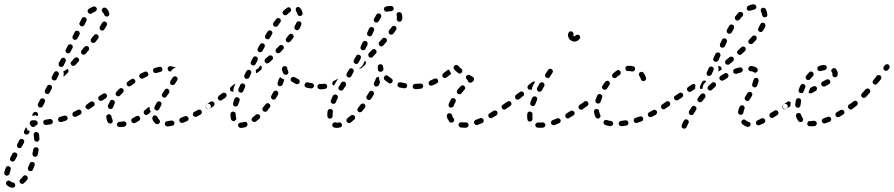

<svg xmlns="http://www.w3.org/2000/svg" viewBox="-138 -579 4213 905"><path d="M-80 306Q-75 307 -71 304Q-67 301 -66 296Q-66 293 -67 291Q-67 288 -69 286Q-70 284 -72 283Q-75 282 -77 281Q-84 281 -88 276Q-92 272 -97 272Q-102 272 -106 276Q-110 279 -110 285Q-110 290 -106 293Q-101 299 -94 302Q-88 305 -80 306ZM-7 258Q-8 253 -12 250Q-16 247 -21 247Q-26 248 -29 252Q-35 260 -42 266Q-44 268 -45 270Q-46 273 -46 275Q-46 278 -45 280Q-44 282 -42 284Q-39 288 -34 288Q-28 288 -25 284Q-17 277 -9 267Q-6 263 -7 258ZM-118 239Q-117 241 -116 243Q-114 246 -112 247Q-110 248 -108 249Q-103 250 -99 247Q-94 244 -93 239Q-91 231 -88 221Q-86 216 -88 211Q-91 207 -95 205Q-100 203 -105 205Q-110 208 -111 212Q-115 224 -118 234Q-118 236 -118 239ZM25 191Q22 186 18 185Q15 184 13 184Q10 184 8 185Q6 186 4 188Q2 190 2 192Q-2 202 -6 211Q-8 215 -6 220Q-4 225 1 227Q3 228 5 228Q8 228 10 227Q12 226 14 225Q16 223 17 221Q21 211 25 201Q27 196 25 191ZM-86 158Q-88 162 -90 165Q-92 169 -91 174Q-89 179 -84 181Q-80 184 -75 182Q-70 181 -68 176Q-66 174 -64 170Q-61 164 -60 162L-58 158Q-57 155 -56 153Q-56 150 -57 148Q-58 146 -59 144Q-61 142 -63 141Q-68 138 -73 140Q-78 142 -80 146L-82 150Q-83 152 -86 158ZM44 124Q43 122 42 120Q40 118 38 116Q36 115 33 115Q28 114 24 117Q20 120 19 125Q17 135 15 145Q14 150 17 154Q20 159 25 160Q27 160 30 160Q32 159 34 158Q36 157 38 155Q39 153 40 150Q42 139 44 129Q44 127 44 124ZM-58 106Q-58 108 -58 111Q-57 113 -55 115Q-54 117 -51 118Q-47 120 -42 119Q-37 117 -35 112L-25 94Q-24 92 -24 89Q-24 87 -24 84Q-25 82 -27 80Q-28 78 -31 77Q-35 75 -40 76Q-45 78 -47 82L-57 101Q-58 103 -58 106ZM41 46Q36 43 31 43Q26 44 23 48Q20 52 21 58Q22 67 23 77Q23 82 27 86Q30 89 36 89Q41 89 44 85Q48 81 48 76Q47 65 46 54Q45 49 41 46ZM-9 55Q-14 56 -19 54Q-21 53 -23 51Q-24 49 -25 47Q-26 44 -25 42Q-25 39 -24 37L-15 20Q-15 20 -15 21Q-14 22 -13 24Q-11 28 -9 30V36H-2Q0 38 2 39Q1 42 0 46L-2 49Q-4 53 -9 55ZM27 16Q26 18 24 18Q19 21 14 19Q9 18 7 13Q5 10 4 8Q1 4 2 -1Q3 -6 7 -9Q8 -10 10 -11Q12 -12 14 -12Q21 -12 27 -12Q30 -12 32 -11Q34 -10 36 -8Q38 -6 39 -4Q40 -2 40 1Q40 5 37 9Q34 13 29 13Q28 15 27 16ZM109 2Q112 -2 111 -7Q111 -10 109 -12Q108 -14 106 -15Q104 -17 102 -18Q99 -18 97 -18Q87 -16 77 -15Q71 -14 68 -10Q65 -6 66 -1Q66 1 67 4Q68 6 70 7Q72 9 75 10Q77 10 79 10Q90 9 101 7Q106 6 109 2ZM176 -13Q178 -14 179 -16Q181 -19 181 -21Q181 -24 180 -26Q179 -31 174 -33Q169 -35 164 -34Q155 -31 145 -28Q140 -27 137 -22Q135 -18 136 -13Q137 -10 138 -8Q140 -6 142 -5Q144 -4 147 -4Q149 -3 152 -4Q162 -7 172 -10Q174 -11 176 -13ZM244 -42Q245 -44 246 -46Q247 -48 247 -51Q246 -53 245 -56Q243 -60 238 -62Q233 -63 228 -61Q220 -56 210 -52Q208 -51 206 -49Q205 -47 204 -45Q203 -43 203 -40Q203 -38 204 -35Q206 -31 211 -29Q216 -27 221 -29Q231 -34 240 -39Q242 -40 244 -42ZM12 -34 18 -45Q20 -50 25 -51Q30 -53 35 -50Q40 -48 41 -43Q43 -38 40 -34L39 -32Q36 -33 33 -34L30 -37L25 -34Q20 -34 14 -34Q13 -34 12 -34ZM291 -75Q292 -80 289 -84Q288 -86 286 -88Q284 -89 281 -89Q279 -90 276 -89Q274 -89 272 -87L271 -86Q266 -83 265 -78Q264 -73 267 -69Q269 -67 271 -66Q273 -64 276 -64Q278 -63 280 -64Q283 -64 285 -66L286 -67Q290 -70 291 -75ZM41 -81Q42 -76 47 -73Q49 -72 51 -72Q54 -72 56 -73Q59 -73 61 -75Q62 -77 64 -79L73 -97Q75 -102 74 -107Q72 -112 68 -114Q65 -115 63 -116Q60 -116 58 -115Q56 -114 54 -113Q52 -111 51 -109L41 -90Q39 -86 41 -81ZM73 -149Q72 -147 73 -145Q74 -142 76 -140Q77 -138 79 -137Q84 -135 89 -136Q94 -138 96 -143L106 -161Q107 -163 107 -166Q107 -168 107 -171Q106 -173 104 -175Q103 -177 100 -178Q96 -180 91 -179Q86 -177 84 -173L74 -154Q73 -152 73 -149ZM106 -208Q108 -203 112 -201Q117 -199 122 -200Q127 -202 129 -206L138 -225Q141 -230 139 -235Q138 -239 133 -242Q128 -244 124 -243Q119 -241 116 -236L107 -218Q104 -213 106 -208ZM163 -219Q165 -220 166 -221Q174 -228 181 -236Q185 -239 185 -244Q185 -250 181 -253Q181 -254 180 -254Q179 -255 179 -255Q177 -252 174 -250Q168 -245 161 -243Q161 -242 160 -242Q161 -242 161 -241Q163 -235 162 -227Q162 -222 160 -218Q162 -218 163 -219ZM139 -272Q140 -267 145 -265Q147 -264 150 -263Q152 -263 154 -264Q157 -265 159 -266Q161 -268 162 -270L171 -289Q174 -293 172 -298Q170 -303 166 -306Q164 -307 161 -307Q159 -307 156 -306Q154 -306 152 -304Q150 -302 149 -300L139 -282Q137 -277 139 -272ZM235 -296Q235 -302 231 -305Q227 -309 222 -309Q217 -308 213 -305L199 -289Q195 -286 195 -280Q196 -275 199 -272Q203 -268 208 -268Q213 -269 217 -272L231 -288Q235 -291 235 -296ZM282 -351Q282 -356 278 -359Q274 -362 269 -362Q264 -362 260 -358L247 -342Q243 -338 244 -333Q244 -328 248 -324Q252 -321 257 -321Q262 -322 266 -326L279 -341Q283 -345 282 -351ZM171 -341Q171 -338 171 -336Q172 -334 174 -332Q175 -330 178 -329Q182 -326 187 -328Q192 -329 194 -334L204 -353Q205 -355 205 -357Q205 -360 205 -362Q204 -364 202 -366Q201 -368 198 -369Q194 -372 189 -370Q184 -369 182 -364L172 -345Q171 -343 171 -341ZM327 -407Q326 -412 322 -415Q318 -419 313 -418Q308 -417 305 -413Q299 -405 292 -397Q289 -393 290 -387Q290 -382 294 -379Q298 -376 304 -377Q309 -377 312 -381Q319 -390 325 -398Q328 -402 327 -407ZM204 -400Q206 -395 210 -392Q212 -391 215 -391Q217 -391 220 -392Q222 -392 224 -394Q226 -396 227 -398L237 -416Q239 -421 237 -426Q236 -431 231 -433Q229 -434 226 -434Q224 -435 222 -434Q219 -433 217 -432Q215 -430 214 -428L205 -409Q202 -405 204 -400ZM366 -469Q365 -474 360 -476Q356 -479 351 -477Q346 -476 343 -471Q339 -463 333 -454Q330 -449 332 -444Q333 -439 337 -437Q342 -434 347 -435Q352 -436 354 -441Q361 -451 365 -459Q368 -464 366 -469ZM236 -468Q236 -466 237 -463Q238 -461 239 -459Q241 -457 243 -456Q248 -454 253 -455Q257 -457 260 -462L269 -480Q272 -485 270 -490Q269 -495 264 -497Q259 -499 254 -498Q249 -496 247 -491L238 -473Q236 -471 236 -468ZM363 -540Q359 -544 353 -543Q348 -543 345 -539Q343 -537 342 -535Q342 -532 342 -530Q342 -528 343 -525Q344 -523 346 -521Q351 -517 353 -510Q355 -505 359 -503Q364 -500 369 -501Q374 -503 376 -507Q379 -512 377 -517Q375 -524 372 -530Q368 -536 363 -540ZM275 -528Q274 -523 278 -519Q279 -517 281 -516Q283 -514 286 -514Q288 -514 291 -514Q293 -515 295 -516Q302 -521 310 -524Q315 -526 317 -531Q320 -535 318 -540Q317 -543 315 -544Q314 -546 311 -547Q309 -548 307 -549Q304 -549 302 -548Q290 -544 280 -537Q276 -534 275 -528Z M456 12Q459 8 458 3Q458 1 456 -1Q455 -4 453 -5Q451 -6 448 -7Q446 -7 444 -7Q434 -5 426 -5Q420 -5 417 -1Q413 2 413 8Q413 10 414 12Q415 15 417 16Q419 18 421 19Q424 20 426 20Q437 20 448 18Q453 17 456 12ZM678 12Q680 11 682 9Q683 7 684 4Q684 2 684 -1Q683 -6 678 -9Q674 -12 669 -11Q659 -9 651 -8Q648 -8 646 -7Q644 -6 642 -4Q640 -2 640 0Q639 3 639 5Q639 10 643 14Q647 17 652 17Q662 16 674 14Q676 13 678 12ZM596 4Q600 7 605 6Q610 6 613 1Q615 0 616 -3Q616 -5 616 -8Q616 -10 614 -12Q613 -15 611 -16Q606 -20 605 -26Q604 -28 602 -30Q601 -32 599 -33Q597 -35 594 -35Q592 -35 589 -35Q584 -33 582 -29Q579 -24 580 -19Q582 -12 586 -6Q590 -1 596 4ZM374 1Q376 2 378 3Q380 4 383 3Q385 3 388 2Q392 -1 393 -6Q394 -11 392 -16Q388 -21 388 -29Q387 -34 383 -38Q380 -41 374 -41Q372 -40 370 -39Q367 -38 366 -36Q364 -34 363 -32Q363 -30 363 -27Q364 -13 370 -3Q372 0 374 1ZM523 -17Q524 -22 521 -27Q519 -31 514 -33Q509 -34 504 -31Q496 -26 487 -22Q483 -20 481 -15Q480 -10 482 -5Q483 -3 485 -2Q487 0 489 1Q491 2 494 2Q496 1 499 0Q508 -4 517 -10Q521 -12 523 -17ZM750 -14Q752 -19 750 -24Q749 -26 747 -28Q745 -30 743 -31Q741 -32 738 -32Q736 -32 733 -31Q724 -27 715 -24Q713 -23 711 -21Q709 -20 708 -17Q707 -15 707 -13Q707 -10 708 -8Q709 -3 714 -1Q719 2 724 0Q733 -4 743 -8Q748 -10 750 -14ZM813 -47Q815 -52 812 -56Q810 -61 805 -62Q800 -63 795 -61Q786 -56 778 -52Q776 -50 774 -49Q772 -47 772 -44Q771 -42 771 -39Q771 -37 772 -35Q775 -30 780 -29Q785 -27 789 -29Q798 -34 807 -39Q812 -42 813 -47ZM550 -37Q545 -37 542 -41Q540 -43 540 -46Q539 -48 539 -51Q539 -53 541 -55Q542 -58 544 -59Q551 -65 559 -72Q560 -73 563 -74Q565 -75 567 -75Q567 -74 567 -73Q567 -65 569 -59Q571 -55 573 -52Q572 -51 571 -51Q568 -48 565 -44Q562 -42 559 -40Q555 -36 550 -37ZM590 -66Q592 -62 597 -59Q599 -58 602 -58Q604 -58 606 -59Q609 -60 611 -62Q612 -63 613 -66Q617 -74 622 -83Q623 -85 623 -87Q624 -90 623 -92Q622 -95 621 -97Q619 -99 617 -100Q612 -102 608 -101Q603 -99 600 -95Q595 -85 591 -76Q588 -71 590 -66ZM856 -75Q857 -80 854 -84Q853 -86 851 -88Q849 -89 846 -89Q844 -90 841 -89Q839 -89 837 -87H836Q832 -84 831 -79Q830 -74 833 -69Q835 -67 837 -66Q839 -65 841 -64Q844 -64 846 -65Q849 -65 851 -66V-67Q855 -70 856 -75ZM292 -71 303 -78Q307 -81 308 -86Q309 -91 306 -95Q303 -100 298 -101Q293 -102 288 -99L277 -91L272 -87Q270 -86 268 -84Q267 -82 267 -79Q266 -77 267 -74Q267 -72 269 -70Q270 -68 272 -66Q274 -65 277 -65Q279 -64 282 -65Q284 -65 286 -67ZM372 -72Q374 -67 379 -66Q383 -64 388 -66Q393 -68 395 -73Q398 -82 402 -90Q404 -95 403 -100Q401 -105 396 -107Q392 -109 387 -108Q382 -106 380 -101Q375 -92 371 -82Q369 -77 372 -72ZM366 -124Q368 -129 365 -133Q362 -138 357 -139Q352 -140 348 -137L331 -127Q326 -124 325 -119Q324 -114 327 -109Q328 -107 330 -106Q332 -104 335 -104Q337 -103 339 -104Q342 -104 344 -105L361 -116Q365 -119 366 -124ZM625 -134Q624 -131 625 -129Q625 -127 627 -125Q628 -122 630 -121Q634 -118 640 -119Q645 -120 647 -125L659 -141Q660 -144 660 -146Q661 -148 660 -151Q660 -153 658 -155Q657 -157 655 -159Q651 -162 646 -161Q640 -159 638 -155L627 -138Q625 -136 625 -134ZM407 -136Q407 -131 411 -128Q415 -124 420 -125Q425 -125 428 -129Q435 -136 442 -143Q445 -146 445 -152Q445 -157 442 -160Q438 -164 433 -164Q428 -164 424 -160Q416 -153 410 -145Q406 -141 407 -136ZM459 -186Q458 -181 461 -177Q464 -172 469 -172Q474 -171 478 -174Q486 -180 494 -185Q499 -188 500 -193Q501 -198 498 -202Q495 -207 490 -208Q485 -209 481 -206Q472 -200 464 -194Q459 -191 459 -186ZM664 -192Q663 -190 664 -187Q664 -185 665 -183Q667 -181 669 -180Q673 -177 678 -178Q683 -179 686 -183Q692 -192 697 -200Q700 -205 699 -210Q698 -215 693 -218Q689 -220 684 -219Q679 -218 676 -214Q671 -206 665 -197Q664 -195 664 -192ZM521 -229Q520 -227 519 -224Q518 -222 518 -220Q519 -217 520 -215Q522 -210 527 -209Q532 -207 536 -209Q545 -214 554 -218Q556 -219 558 -221Q560 -222 561 -225Q561 -227 561 -230Q561 -232 560 -234Q558 -239 553 -241Q548 -243 544 -241Q534 -236 525 -232Q523 -231 521 -229ZM588 -257Q586 -255 585 -253Q583 -251 583 -248Q583 -246 584 -243Q585 -238 590 -236Q594 -234 599 -235Q609 -238 618 -240Q620 -241 622 -242Q624 -243 626 -245Q627 -248 627 -250Q628 -252 627 -255Q626 -260 622 -263Q617 -265 612 -264Q603 -262 592 -259Q590 -258 588 -257ZM658 -244Q656 -245 655 -247Q653 -249 653 -252Q652 -254 652 -257Q653 -262 657 -265Q662 -268 667 -267Q678 -265 688 -262Q689 -261 690 -261Q691 -261 691 -260Q690 -260 689 -260Q682 -258 676 -253Q671 -249 668 -243Q667 -242 667 -242Q665 -242 663 -242Q660 -243 658 -244Z M1024 17Q1026 16 1027 13Q1029 11 1029 9Q1029 6 1028 4Q1027 -1 1022 -4Q1017 -6 1012 -4Q1003 -1 996 -1Q991 -1 988 3Q984 6 984 11Q984 14 985 16Q986 19 988 20Q990 22 992 23Q994 24 997 24Q1007 24 1020 20Q1023 19 1024 17ZM1087 -23Q1088 -25 1088 -28Q1089 -30 1088 -33Q1087 -35 1085 -37Q1082 -41 1077 -41Q1072 -42 1068 -38Q1060 -32 1053 -26Q1049 -23 1048 -18Q1047 -13 1050 -9Q1052 -7 1054 -6Q1056 -4 1058 -4Q1061 -4 1063 -4Q1066 -5 1068 -6Q1076 -12 1084 -19Q1086 -21 1087 -23ZM961 -8Q959 -9 957 -10Q955 -11 953 -13Q952 -15 951 -18Q948 -28 948 -40Q948 -40 948 -41Q949 -46 952 -50Q956 -53 961 -53Q966 -53 970 -49Q974 -45 973 -40Q973 -40 973 -40Q973 -31 975 -24Q976 -22 976 -20Q976 -18 975 -16Q973 -15 972 -13Q970 -11 968 -9Q968 -9 967 -9Q967 -9 966 -8Q964 -8 961 -8ZM1136 -82Q1136 -87 1131 -90Q1129 -92 1127 -92Q1125 -93 1122 -93Q1120 -92 1118 -91Q1115 -90 1114 -88Q1108 -80 1102 -73Q1100 -71 1099 -68Q1099 -66 1099 -63Q1099 -61 1100 -59Q1101 -57 1103 -55Q1107 -52 1112 -52Q1117 -52 1121 -56Q1127 -64 1134 -73Q1137 -77 1136 -82ZM842 -65Q837 -66 834 -70Q831 -74 832 -79Q833 -84 837 -87L853 -99Q858 -102 863 -101Q868 -100 871 -96Q874 -91 873 -86Q872 -81 868 -78L851 -67Q847 -64 842 -65ZM961 -84Q964 -79 969 -77Q974 -76 978 -78Q983 -80 984 -85Q987 -94 991 -104Q993 -109 991 -114Q988 -118 983 -120Q979 -122 974 -120Q969 -117 967 -113Q964 -102 961 -93Q959 -88 961 -84ZM930 -128Q931 -133 928 -137Q925 -141 920 -142Q915 -143 910 -140L894 -128Q892 -126 891 -124Q889 -122 889 -120Q889 -117 889 -115Q890 -112 891 -110Q894 -106 899 -105Q905 -104 909 -108L925 -119Q929 -122 930 -128ZM1173 -143Q1172 -148 1167 -151Q1163 -153 1158 -151Q1153 -150 1150 -145Q1146 -137 1141 -128Q1138 -124 1140 -119Q1141 -114 1145 -111Q1148 -110 1150 -109Q1152 -109 1155 -110Q1157 -110 1159 -112Q1161 -113 1162 -115Q1168 -124 1173 -134Q1175 -138 1173 -143ZM986 -150Q988 -145 993 -143Q997 -141 1002 -143Q1007 -145 1009 -150L1017 -169Q1019 -173 1017 -178Q1015 -183 1010 -185Q1005 -187 1000 -185Q996 -183 994 -178L986 -160Q984 -155 986 -150ZM946 -161Q946 -166 950 -169L966 -182Q968 -182 969 -183Q970 -184 972 -184L965 -169Q963 -162 962 -156Q962 -152 963 -148Q959 -146 955 -147Q951 -148 948 -152Q945 -156 946 -161ZM1385 -159Q1387 -160 1389 -162Q1391 -164 1392 -166Q1392 -168 1392 -171Q1393 -176 1389 -180Q1385 -183 1380 -183V-184Q1377 -184 1375 -183Q1372 -182 1371 -180Q1369 -178 1368 -176Q1367 -174 1367 -171Q1367 -166 1371 -162Q1374 -159 1379 -159H1380Q1382 -158 1385 -159ZM1337 -165Q1341 -168 1342 -173Q1342 -175 1342 -178Q1341 -180 1340 -182Q1338 -184 1336 -186Q1334 -187 1331 -187Q1322 -189 1312 -191Q1307 -192 1303 -189Q1299 -186 1298 -181Q1297 -179 1297 -177Q1298 -174 1299 -172Q1300 -170 1302 -168Q1305 -167 1307 -166Q1317 -164 1328 -162Q1333 -162 1337 -165ZM1202 -202Q1202 -203 1202 -204Q1200 -205 1199 -205Q1192 -207 1187 -212Q1185 -213 1183 -215Q1181 -214 1180 -212Q1178 -210 1177 -208Q1174 -199 1171 -190Q1170 -187 1170 -185Q1170 -182 1171 -180Q1172 -178 1174 -176Q1175 -174 1178 -173Q1183 -172 1187 -174Q1192 -176 1194 -180Q1198 -190 1201 -200Q1201 -201 1202 -202ZM1267 -183Q1271 -185 1274 -189Q1276 -194 1274 -199Q1272 -204 1268 -206Q1259 -210 1251 -215Q1247 -218 1242 -216Q1237 -215 1234 -211Q1233 -209 1232 -206Q1232 -204 1232 -201Q1233 -199 1234 -197Q1236 -195 1238 -194Q1247 -188 1257 -183Q1262 -181 1267 -183ZM1014 -215Q1016 -210 1020 -208Q1025 -206 1030 -208Q1035 -209 1037 -214L1045 -232Q1048 -237 1046 -242Q1044 -247 1039 -249Q1035 -251 1030 -249Q1025 -248 1023 -243L1014 -225Q1012 -220 1014 -215ZM1191 -250Q1191 -252 1191 -255L1192 -258Q1192 -260 1194 -262Q1195 -264 1197 -266Q1200 -267 1202 -267Q1204 -268 1207 -267Q1211 -266 1214 -263Q1216 -259 1216 -255Q1216 -251 1220 -245Q1221 -243 1221 -240Q1222 -238 1221 -235Q1220 -233 1219 -231Q1217 -229 1215 -228Q1210 -225 1205 -227Q1200 -228 1198 -233Q1194 -239 1193 -245Q1191 -248 1191 -250ZM1087 -267 1089 -271Q1090 -270 1091 -269Q1092 -269 1093 -268Q1095 -266 1096 -263Q1096 -261 1096 -258Q1096 -256 1095 -254Q1094 -251 1092 -250L1089 -247L1076 -237Q1075 -236 1073 -235Q1071 -234 1069 -234Q1069 -235 1069 -236Q1069 -243 1067 -250Q1074 -252 1079 -257Q1084 -261 1087 -267ZM1043 -284Q1043 -281 1044 -279Q1045 -277 1046 -275Q1048 -273 1050 -272Q1055 -269 1060 -271Q1065 -273 1067 -277L1076 -295Q1077 -297 1077 -300Q1078 -302 1077 -305Q1076 -307 1074 -309Q1073 -311 1071 -312Q1066 -314 1061 -313Q1056 -311 1054 -306L1045 -288Q1044 -286 1043 -284ZM1149 -305Q1149 -310 1146 -314Q1142 -318 1137 -318Q1132 -319 1128 -315L1113 -302Q1109 -298 1109 -293Q1109 -288 1112 -284Q1116 -280 1121 -280Q1126 -280 1130 -283L1145 -297Q1149 -300 1149 -305ZM1200 -355Q1200 -360 1196 -364Q1192 -367 1187 -367Q1182 -367 1178 -363Q1172 -356 1164 -349Q1161 -346 1161 -340Q1160 -335 1164 -332Q1168 -328 1173 -328Q1178 -328 1182 -331Q1189 -339 1196 -346Q1200 -350 1200 -355ZM1076 -347Q1076 -344 1076 -342Q1077 -339 1079 -337Q1080 -335 1082 -334Q1087 -332 1092 -333Q1097 -335 1099 -339L1109 -357Q1110 -359 1110 -361Q1111 -364 1110 -366Q1109 -369 1108 -371Q1106 -373 1104 -374Q1100 -376 1095 -375Q1090 -373 1087 -369L1077 -351Q1076 -349 1076 -347ZM1246 -409Q1246 -414 1242 -417Q1237 -420 1232 -420Q1227 -419 1224 -415Q1218 -408 1212 -400Q1208 -396 1209 -391Q1209 -385 1213 -382Q1217 -379 1222 -379Q1227 -380 1231 -384Q1238 -392 1244 -400Q1247 -404 1246 -409ZM1111 -403Q1112 -398 1117 -396Q1121 -393 1126 -394Q1131 -395 1134 -400Q1139 -409 1144 -417Q1147 -421 1146 -426Q1145 -431 1140 -434Q1136 -437 1131 -436Q1126 -434 1123 -430Q1118 -422 1113 -413Q1110 -408 1111 -403ZM1282 -472Q1280 -476 1276 -478Q1271 -480 1266 -478Q1261 -476 1259 -472Q1256 -464 1251 -455Q1249 -450 1250 -445Q1251 -440 1256 -438Q1260 -435 1265 -437Q1270 -438 1273 -443Q1279 -453 1282 -462Q1284 -467 1282 -472ZM1149 -463Q1150 -458 1154 -455Q1159 -452 1164 -453Q1169 -454 1172 -458Q1178 -466 1183 -474Q1187 -478 1186 -483Q1185 -488 1181 -491Q1177 -495 1172 -494Q1167 -493 1164 -489Q1158 -481 1151 -472Q1148 -468 1149 -463ZM1268 -546Q1273 -546 1276 -542Q1285 -533 1288 -519Q1289 -514 1287 -509Q1284 -505 1279 -504Q1274 -502 1270 -505Q1265 -508 1264 -513Q1262 -521 1258 -525Q1257 -526 1257 -526Q1257 -527 1256 -527Q1257 -533 1256 -539Q1257 -540 1257 -541Q1258 -542 1259 -543Q1262 -546 1268 -546ZM1194 -520Q1194 -514 1197 -511Q1201 -507 1206 -507Q1211 -507 1215 -510Q1222 -517 1229 -522Q1233 -525 1234 -530Q1235 -535 1232 -539Q1231 -541 1228 -543Q1226 -544 1224 -545Q1221 -545 1219 -544Q1217 -544 1215 -542Q1206 -537 1198 -528Q1194 -525 1194 -520Z M1464 22Q1469 21 1472 17Q1475 13 1474 8Q1473 5 1472 3Q1470 1 1468 0Q1466 -2 1464 -2Q1461 -3 1459 -2Q1457 -2 1455 -1Q1449 0 1444 -2Q1442 -3 1439 -2Q1437 -2 1435 -1Q1433 0 1431 2Q1429 4 1429 6Q1427 11 1429 16Q1432 20 1436 22Q1447 25 1459 23Q1461 23 1464 22ZM1535 -19Q1536 -22 1536 -24Q1536 -27 1535 -29Q1535 -31 1533 -33Q1530 -37 1524 -37Q1519 -38 1515 -34Q1507 -27 1500 -22Q1498 -20 1497 -18Q1495 -16 1495 -14Q1494 -11 1495 -9Q1496 -6 1497 -4Q1499 -2 1501 -1Q1503 0 1505 1Q1508 1 1510 1Q1512 0 1515 -1Q1523 -8 1532 -16Q1534 -17 1535 -19ZM1409 -23Q1412 -19 1418 -20Q1420 -20 1422 -21Q1425 -22 1426 -23Q1428 -25 1429 -28Q1430 -30 1430 -32Q1429 -41 1431 -51Q1432 -56 1429 -61Q1425 -65 1420 -65Q1415 -66 1411 -63Q1407 -60 1406 -55Q1404 -43 1405 -32Q1405 -26 1409 -23ZM1584 -80Q1584 -85 1579 -89Q1578 -90 1575 -91Q1573 -91 1570 -91Q1568 -91 1566 -89Q1563 -88 1562 -86Q1555 -78 1549 -70Q1548 -68 1547 -66Q1546 -63 1546 -61Q1547 -58 1548 -56Q1549 -54 1551 -52Q1555 -49 1560 -50Q1565 -50 1568 -54Q1575 -62 1582 -71Q1585 -75 1584 -80ZM1421 -97Q1423 -93 1428 -91Q1433 -88 1438 -90Q1443 -92 1445 -97Q1448 -106 1453 -115Q1456 -120 1454 -125Q1453 -130 1448 -132Q1446 -133 1443 -134Q1441 -134 1439 -133Q1436 -132 1434 -131Q1432 -129 1431 -127Q1426 -117 1422 -107Q1420 -102 1421 -97ZM1625 -141Q1623 -146 1619 -149Q1615 -152 1609 -151Q1604 -149 1602 -145Q1597 -136 1591 -127Q1589 -125 1589 -123Q1589 -120 1589 -118Q1590 -115 1591 -113Q1592 -111 1594 -110Q1599 -107 1604 -108Q1609 -109 1612 -114Q1618 -123 1623 -132Q1626 -136 1625 -141ZM1457 -167Q1457 -165 1457 -162Q1458 -160 1459 -158Q1460 -155 1462 -154Q1467 -151 1472 -152Q1477 -153 1480 -157Q1485 -166 1492 -175Q1494 -180 1493 -185Q1492 -190 1488 -193Q1486 -194 1483 -194Q1481 -195 1478 -194Q1476 -194 1474 -192Q1472 -191 1470 -189Q1465 -179 1459 -171Q1458 -169 1457 -167ZM1376 -158Q1384 -158 1394 -160Q1399 -160 1402 -165Q1405 -169 1404 -174Q1404 -176 1403 -178Q1401 -181 1399 -182Q1397 -183 1395 -184Q1393 -185 1390 -184Q1382 -183 1376 -183Q1375 -183 1374 -183Q1373 -183 1373 -183Q1372 -184 1371 -184Q1366 -184 1362 -180Q1358 -176 1358 -171Q1358 -160 1371 -158Q1373 -158 1376 -158ZM1827 -159Q1829 -160 1831 -162Q1833 -164 1834 -166Q1834 -168 1834 -171Q1835 -176 1831 -180Q1827 -183 1822 -184H1819Q1817 -184 1815 -183Q1812 -182 1811 -180Q1809 -178 1808 -176Q1807 -174 1807 -171Q1807 -166 1811 -162Q1814 -159 1819 -159H1822Q1824 -158 1827 -159ZM1776 -165Q1780 -168 1781 -173Q1781 -175 1781 -178Q1780 -180 1779 -182Q1777 -184 1775 -186Q1773 -187 1770 -187Q1760 -189 1751 -191Q1746 -192 1741 -190Q1737 -187 1736 -182Q1734 -177 1737 -173Q1740 -168 1745 -167Q1755 -164 1767 -163Q1772 -162 1776 -165ZM1641 -172Q1636 -170 1631 -172Q1627 -174 1625 -179Q1623 -184 1625 -189Q1630 -198 1633 -207Q1634 -210 1635 -212Q1637 -213 1639 -215Q1642 -216 1644 -216Q1647 -216 1649 -215Q1649 -212 1649 -210Q1649 -203 1652 -196Q1653 -194 1654 -193Q1651 -186 1648 -178Q1646 -174 1641 -172ZM1457 -207Q1456 -207 1456 -207Q1455 -207 1454 -207Q1445 -202 1436 -198Q1431 -196 1429 -191Q1427 -186 1429 -182Q1430 -179 1432 -178Q1434 -176 1436 -175Q1438 -180 1441 -184Q1446 -192 1451 -201Q1454 -205 1457 -207ZM1698 -186Q1701 -186 1703 -186Q1706 -187 1708 -188Q1710 -190 1711 -192Q1714 -196 1713 -201Q1712 -206 1707 -209Q1699 -214 1692 -220Q1690 -222 1688 -223Q1686 -224 1683 -224Q1681 -224 1679 -223Q1676 -222 1675 -220Q1671 -216 1671 -211Q1671 -206 1675 -202Q1684 -194 1694 -188Q1696 -186 1698 -186ZM1495 -223Q1497 -218 1501 -215Q1503 -214 1506 -214Q1508 -213 1511 -214Q1513 -215 1515 -216Q1517 -218 1518 -220L1528 -239Q1531 -243 1529 -248Q1528 -253 1523 -256Q1519 -258 1514 -257Q1509 -255 1507 -251L1496 -232Q1494 -228 1495 -223ZM1659 -241Q1657 -240 1655 -240Q1653 -241 1650 -242Q1648 -243 1646 -244Q1645 -246 1644 -248Q1643 -251 1643 -253Q1643 -258 1643 -263Q1642 -265 1643 -268Q1644 -270 1645 -272Q1647 -274 1649 -275Q1651 -276 1654 -276Q1659 -277 1663 -274Q1667 -271 1667 -266Q1668 -262 1669 -258Q1670 -253 1669 -249Q1667 -245 1663 -243Q1662 -242 1659 -241ZM1586 -288Q1587 -286 1587 -283Q1587 -281 1586 -279Q1585 -276 1583 -274L1577 -268Q1572 -264 1568 -259Q1565 -257 1561 -256Q1557 -255 1554 -257Q1560 -259 1565 -264Q1570 -268 1573 -274L1582 -293Q1582 -293 1582 -293Q1582 -293 1583 -293Q1583 -292 1583 -292Q1585 -290 1586 -288ZM1529 -286Q1531 -281 1536 -279Q1538 -278 1540 -277Q1543 -277 1545 -278Q1548 -279 1549 -280Q1551 -282 1552 -284L1562 -303Q1564 -308 1563 -313Q1561 -318 1557 -320Q1554 -321 1552 -321Q1549 -321 1547 -321Q1545 -320 1543 -318Q1541 -317 1540 -314L1530 -296Q1528 -291 1529 -286ZM1637 -336Q1637 -341 1633 -344Q1629 -348 1624 -348Q1619 -348 1616 -344L1601 -329Q1599 -327 1598 -324Q1597 -322 1598 -320Q1598 -317 1599 -315Q1600 -313 1601 -311Q1605 -307 1610 -307Q1616 -308 1619 -311L1634 -327Q1637 -330 1637 -336ZM1561 -355Q1561 -353 1562 -350Q1563 -348 1564 -346Q1566 -344 1568 -343Q1573 -341 1578 -343Q1583 -345 1585 -349L1594 -368Q1595 -371 1595 -373Q1595 -376 1594 -378Q1594 -380 1592 -382Q1590 -384 1588 -385Q1583 -387 1578 -386Q1574 -384 1571 -379L1562 -360Q1561 -358 1561 -355ZM1686 -390Q1685 -395 1682 -398Q1678 -402 1672 -401Q1667 -401 1664 -397L1650 -381Q1646 -377 1647 -372Q1647 -367 1651 -364Q1655 -360 1660 -360Q1665 -361 1669 -365L1683 -381Q1686 -384 1686 -390ZM1592 -421Q1592 -418 1593 -416Q1593 -413 1595 -412Q1597 -410 1599 -409Q1604 -407 1609 -408Q1613 -410 1616 -415L1624 -434Q1625 -436 1626 -439Q1626 -441 1625 -444Q1624 -446 1622 -448Q1620 -450 1618 -451Q1613 -453 1609 -451Q1604 -449 1602 -445L1593 -425Q1592 -423 1592 -421ZM1731 -447Q1730 -452 1726 -455Q1722 -458 1717 -457Q1712 -457 1709 -452Q1703 -445 1696 -436Q1693 -432 1694 -427Q1694 -422 1698 -418Q1702 -415 1707 -416Q1713 -416 1716 -420Q1723 -429 1729 -438Q1732 -442 1731 -447ZM1626 -492 1625 -491Q1623 -487 1624 -482Q1625 -477 1630 -474Q1634 -472 1639 -473Q1644 -474 1647 -479L1658 -497Q1660 -501 1659 -506Q1658 -511 1653 -514Q1651 -515 1648 -516Q1646 -516 1644 -515Q1641 -515 1639 -513Q1637 -512 1636 -510ZM1753 -518Q1751 -520 1749 -521Q1747 -522 1744 -522Q1742 -522 1739 -521Q1734 -520 1732 -515Q1730 -510 1732 -505Q1733 -502 1733 -500Q1734 -496 1732 -492Q1731 -487 1734 -483Q1736 -478 1741 -477Q1746 -476 1751 -478Q1755 -481 1757 -486Q1761 -501 1755 -514Q1755 -517 1753 -518ZM1676 -546Q1674 -544 1673 -542Q1672 -540 1672 -537Q1671 -535 1672 -533Q1674 -528 1678 -525Q1683 -523 1688 -524Q1696 -527 1704 -526Q1709 -526 1713 -529Q1717 -533 1718 -538Q1718 -543 1714 -547Q1711 -551 1706 -551Q1693 -552 1681 -548Q1678 -547 1676 -546Z M2059 23Q2062 22 2064 21Q2066 20 2068 18Q2069 16 2070 14Q2071 12 2071 9Q2070 4 2066 1Q2062 -3 2057 -2Q2053 -2 2049 -2Q2043 -2 2037 -3Q2035 -3 2033 -2Q2030 -2 2028 0Q2026 1 2025 3Q2024 6 2023 8Q2023 13 2026 17Q2029 21 2034 22Q2042 23 2049 23Q2054 23 2059 23ZM2139 -2Q2140 -4 2141 -6Q2142 -8 2142 -11Q2142 -13 2141 -16Q2139 -20 2134 -22Q2129 -24 2124 -22Q2114 -17 2104 -14Q2100 -12 2097 -7Q2095 -3 2097 2Q2098 5 2100 6Q2101 8 2104 9Q2106 10 2108 10Q2111 11 2113 10Q2124 6 2135 1Q2137 0 2139 -2ZM1984 -2Q1986 -1 1989 -1Q1991 -1 1994 -1Q1996 -2 1998 -4Q2002 -7 2003 -12Q2003 -17 2000 -21Q1994 -28 1993 -36Q1992 -38 1991 -40Q1989 -42 1987 -44Q1985 -45 1982 -45Q1980 -46 1978 -45Q1973 -44 1970 -40Q1967 -35 1968 -30Q1971 -17 1980 -5Q1982 -3 1984 -2ZM2205 -39Q2207 -41 2207 -43Q2208 -45 2207 -48Q2207 -50 2206 -52Q2203 -57 2198 -58Q2193 -59 2189 -57Q2179 -51 2170 -45Q2165 -43 2164 -38Q2163 -33 2165 -28Q2166 -26 2168 -25Q2170 -23 2173 -22Q2175 -22 2178 -22Q2180 -22 2182 -24Q2192 -29 2202 -35Q2204 -37 2205 -39ZM2253 -70Q2254 -72 2254 -75Q2255 -77 2254 -80Q2254 -82 2252 -84Q2249 -88 2244 -89Q2239 -90 2235 -87L2232 -85Q2230 -84 2228 -81Q2227 -79 2226 -77Q2226 -74 2227 -72Q2227 -70 2229 -68Q2232 -63 2237 -62Q2242 -62 2246 -65L2249 -67Q2251 -68 2253 -70ZM1977 -79Q1979 -74 1983 -72Q1986 -72 1988 -72Q1991 -72 1993 -73Q1995 -73 1997 -75Q1999 -77 2000 -79Q2003 -88 2009 -98Q2011 -103 2010 -108Q2008 -113 2004 -115Q1999 -118 1994 -116Q1989 -115 1987 -110Q1981 -99 1977 -89Q1975 -84 1977 -79ZM2015 -146Q2016 -141 2020 -137Q2024 -134 2029 -135Q2034 -135 2037 -139Q2044 -147 2051 -156Q2055 -159 2055 -165Q2054 -170 2051 -173Q2047 -177 2042 -177Q2036 -176 2033 -172Q2025 -164 2018 -155Q2015 -151 2015 -146ZM1854 -166Q1857 -170 1857 -175Q1856 -177 1855 -179Q1854 -182 1852 -183Q1850 -184 1847 -185Q1845 -186 1842 -185Q1832 -184 1822 -184Q1817 -184 1813 -180Q1810 -176 1810 -171Q1810 -166 1813 -162Q1817 -159 1822 -159Q1834 -159 1846 -161Q1851 -161 1854 -166ZM1927 -193Q1928 -198 1926 -202Q1924 -207 1919 -209Q1914 -210 1909 -208Q1899 -203 1890 -199Q1885 -197 1883 -192Q1881 -188 1883 -183Q1884 -180 1885 -179Q1887 -177 1890 -176Q1892 -175 1894 -175Q1897 -175 1899 -176Q1910 -180 1920 -186Q1925 -188 1927 -193ZM2067 -197Q2068 -195 2070 -193Q2073 -189 2078 -189Q2084 -189 2087 -192L2093 -197Q2093 -198 2094 -198Q2095 -199 2095 -200Q2097 -205 2096 -210Q2094 -215 2090 -217Q2085 -219 2078 -224Q2073 -227 2068 -226Q2063 -225 2060 -221Q2057 -216 2059 -211Q2060 -206 2064 -203Q2065 -202 2066 -202Q2066 -199 2067 -197ZM1980 -248Q1979 -249 1979 -250Q1976 -250 1974 -250Q1971 -249 1969 -247Q1961 -240 1952 -234Q1948 -231 1947 -226Q1946 -221 1949 -216Q1951 -214 1953 -213Q1955 -212 1957 -211Q1960 -211 1962 -212Q1965 -212 1967 -214Q1976 -221 1985 -228Q1986 -229 1987 -231Q1988 -232 1989 -234Q1988 -235 1987 -236Q1982 -241 1980 -248ZM2030 -232Q2035 -233 2038 -237Q2040 -239 2041 -241Q2041 -243 2041 -246Q2041 -248 2040 -251Q2039 -253 2037 -254Q2028 -262 2022 -269Q2018 -273 2013 -273Q2008 -273 2004 -269Q2000 -266 2000 -261Q2000 -256 2003 -252Q2010 -244 2021 -235Q2025 -232 2030 -232Z M2421 23Q2424 22 2426 21Q2428 20 2430 18Q2431 16 2432 14Q2433 12 2433 9Q2432 4 2428 1Q2424 -3 2419 -2Q2410 -1 2401 -1Q2400 -1 2398 -2Q2393 -2 2389 2Q2385 5 2385 10Q2385 13 2386 15Q2387 18 2389 19Q2390 21 2393 22Q2395 23 2397 23Q2399 23 2401 23Q2411 23 2421 23ZM2504 -5Q2506 -10 2504 -14Q2503 -17 2501 -18Q2499 -20 2497 -21Q2494 -22 2492 -22Q2490 -22 2487 -21Q2477 -16 2467 -13Q2462 -11 2460 -6Q2458 -2 2460 3Q2460 5 2462 7Q2464 9 2466 10Q2468 11 2471 11Q2473 12 2475 11Q2486 7 2497 2Q2502 0 2504 -5ZM2349 -12Q2351 -9 2353 -8Q2355 -7 2357 -6Q2360 -6 2362 -6Q2367 -7 2370 -11Q2373 -16 2372 -21Q2371 -29 2372 -39Q2373 -45 2369 -49Q2366 -53 2361 -53Q2356 -54 2352 -51Q2348 -47 2347 -42Q2346 -28 2348 -16Q2348 -14 2349 -12ZM2568 -38Q2570 -40 2570 -43Q2571 -45 2570 -47Q2570 -50 2568 -52Q2566 -56 2561 -57Q2556 -59 2551 -56Q2541 -50 2532 -44Q2528 -42 2527 -37Q2525 -32 2528 -27Q2529 -25 2531 -23Q2533 -22 2536 -21Q2538 -21 2541 -21Q2543 -21 2545 -23Q2554 -28 2565 -35Q2567 -36 2568 -38ZM2616 -70Q2617 -72 2617 -75Q2618 -77 2617 -80Q2617 -82 2615 -84Q2612 -88 2607 -89Q2602 -90 2598 -87L2594 -85Q2592 -83 2591 -81Q2590 -79 2589 -77Q2589 -74 2589 -72Q2590 -69 2591 -67Q2594 -63 2599 -62Q2604 -61 2609 -64L2612 -67Q2614 -68 2616 -70ZM2273 -88Q2273 -93 2270 -98Q2267 -102 2262 -102Q2257 -103 2253 -100Q2242 -92 2235 -87Q2233 -86 2232 -84Q2230 -82 2230 -79Q2229 -77 2230 -74Q2230 -72 2232 -70Q2235 -66 2240 -65Q2245 -64 2249 -67Q2256 -72 2268 -80Q2272 -83 2273 -88ZM2362 -86Q2364 -82 2369 -80Q2371 -79 2374 -79Q2376 -79 2378 -80Q2381 -81 2382 -83Q2384 -85 2385 -87Q2389 -96 2393 -107Q2395 -112 2394 -117Q2392 -121 2387 -124Q2382 -126 2377 -124Q2373 -122 2370 -117Q2365 -106 2362 -96Q2360 -91 2362 -86ZM2331 -129Q2332 -132 2332 -134Q2332 -137 2332 -139Q2331 -141 2330 -143Q2326 -147 2321 -148Q2316 -149 2312 -145L2294 -132Q2290 -129 2290 -123Q2289 -118 2292 -114Q2295 -110 2300 -109Q2306 -109 2310 -112L2327 -126Q2329 -127 2331 -129ZM2393 -156Q2395 -151 2399 -148Q2404 -146 2409 -147Q2414 -149 2416 -153Q2421 -163 2427 -173Q2430 -177 2428 -182Q2427 -187 2422 -190Q2418 -192 2413 -191Q2408 -189 2405 -185Q2399 -175 2394 -165Q2392 -160 2393 -156ZM2360 -156Q2354 -156 2351 -160Q2350 -162 2349 -165Q2348 -167 2348 -170Q2349 -172 2350 -174Q2351 -176 2353 -178L2371 -192Q2373 -194 2377 -195Q2381 -195 2384 -193Q2379 -184 2374 -176Q2371 -170 2370 -163Q2370 -161 2370 -160L2369 -158Q2365 -155 2360 -156ZM2431 -221Q2432 -216 2437 -213Q2441 -210 2446 -211Q2451 -213 2454 -217Q2460 -227 2466 -236Q2469 -240 2468 -245Q2467 -250 2462 -253Q2460 -254 2458 -255Q2455 -255 2453 -255Q2451 -254 2449 -253Q2446 -251 2445 -249Q2439 -240 2433 -230Q2430 -226 2431 -221ZM2570 -408Q2568 -408 2566 -410Q2564 -412 2564 -414Q2564 -415 2565 -416Q2566 -421 2564 -425Q2561 -430 2556 -431Q2551 -432 2546 -430Q2542 -427 2541 -422Q2539 -418 2539 -414Q2539 -408 2542 -402Q2544 -397 2548 -392Q2553 -388 2558 -386Q2564 -383 2570 -383Q2577 -383 2584 -387Q2590 -390 2594 -396Q2598 -400 2597 -405Q2596 -410 2592 -413Q2588 -416 2583 -416Q2578 -415 2574 -411Q2574 -410 2573 -409Q2571 -408 2570 -408Z M2822 8Q2825 4 2824 -1Q2823 -4 2822 -6Q2821 -8 2819 -10Q2817 -11 2814 -12Q2812 -12 2810 -12Q2799 -10 2789 -9Q2784 -9 2781 -5Q2778 0 2778 5Q2778 7 2780 9Q2781 12 2783 13Q2785 15 2787 15Q2789 16 2792 16Q2803 15 2814 13Q2819 12 2822 8ZM2747 13Q2751 10 2752 5Q2752 3 2752 0Q2751 -2 2750 -4Q2748 -6 2746 -7Q2744 -9 2741 -9Q2731 -10 2723 -13Q2718 -15 2713 -13Q2709 -10 2707 -5Q2706 -3 2706 -1Q2707 2 2708 4Q2709 6 2711 8Q2713 10 2715 10Q2725 14 2738 16Q2743 16 2747 13ZM2890 -9Q2892 -11 2893 -13Q2894 -16 2894 -18Q2894 -21 2893 -23Q2891 -28 2886 -30Q2882 -32 2877 -30Q2867 -27 2857 -23Q2855 -23 2853 -21Q2851 -20 2850 -17Q2849 -15 2849 -13Q2849 -10 2849 -8Q2851 -3 2856 0Q2860 2 2865 0Q2875 -3 2886 -7Q2888 -8 2890 -9ZM2672 -23Q2674 -22 2676 -21Q2679 -20 2681 -20Q2684 -20 2686 -22Q2690 -24 2692 -29Q2694 -34 2691 -38Q2687 -46 2686 -54Q2686 -57 2685 -59Q2684 -61 2682 -63Q2680 -64 2677 -65Q2675 -66 2673 -65Q2670 -65 2668 -64Q2666 -63 2664 -61Q2663 -59 2662 -56Q2661 -54 2662 -51Q2663 -39 2669 -27Q2670 -25 2672 -23ZM2959 -46Q2960 -51 2958 -55Q2956 -57 2954 -59Q2953 -60 2950 -61Q2948 -62 2945 -62Q2943 -61 2941 -60Q2932 -55 2922 -50Q2918 -48 2916 -43Q2915 -38 2917 -33Q2918 -31 2920 -30Q2922 -28 2924 -27Q2927 -26 2929 -27Q2932 -27 2934 -28Q2943 -33 2953 -38Q2957 -41 2959 -46ZM3003 -75Q3004 -80 3001 -84Q3000 -86 2998 -88Q2996 -89 2993 -89Q2991 -90 2988 -89Q2986 -89 2984 -87H2983Q2979 -84 2978 -79Q2977 -73 2980 -69Q2981 -67 2983 -66Q2985 -64 2988 -64Q2990 -64 2993 -64Q2995 -65 2997 -66L2998 -67Q3002 -70 3003 -75ZM2636 -89Q2636 -94 2633 -98Q2632 -100 2630 -101Q2627 -102 2625 -103Q2622 -103 2620 -102Q2618 -102 2616 -100Q2607 -94 2598 -87Q2594 -84 2593 -79Q2592 -74 2595 -70Q2596 -68 2598 -66Q2600 -65 2603 -65Q2605 -64 2608 -65Q2610 -65 2612 -67Q2622 -73 2631 -80Q2635 -84 2636 -89ZM2668 -102Q2669 -100 2670 -97Q2671 -95 2673 -94Q2675 -92 2677 -91Q2680 -91 2682 -91Q2685 -91 2687 -92Q2689 -93 2691 -95Q2692 -97 2693 -100Q2696 -109 2700 -118Q2702 -123 2700 -128Q2698 -133 2693 -135Q2691 -136 2688 -136Q2686 -136 2683 -135Q2681 -134 2679 -132Q2677 -130 2677 -128Q2672 -117 2669 -107Q2668 -105 2668 -102ZM2700 -171Q2699 -168 2700 -166Q2700 -163 2702 -161Q2703 -159 2705 -158Q2710 -155 2715 -156Q2720 -157 2723 -161Q2728 -170 2734 -178Q2737 -182 2737 -187Q2736 -192 2732 -196Q2730 -197 2728 -198Q2725 -198 2723 -198Q2720 -198 2718 -196Q2716 -195 2714 -193Q2708 -184 2702 -175Q2700 -173 2700 -171ZM2892 -239Q2890 -240 2888 -240Q2885 -241 2883 -240Q2880 -239 2878 -238Q2874 -235 2873 -230Q2873 -225 2876 -220Q2881 -214 2883 -205Q2884 -203 2885 -201Q2887 -199 2889 -198Q2891 -197 2894 -197Q2896 -196 2899 -197Q2903 -198 2906 -203Q2908 -208 2907 -213Q2903 -225 2896 -235Q2894 -237 2892 -239ZM2747 -224Q2746 -219 2750 -215Q2753 -211 2758 -211Q2763 -210 2767 -214Q2775 -221 2783 -226Q2787 -229 2788 -234Q2789 -239 2786 -243Q2783 -248 2778 -249Q2773 -249 2768 -246Q2760 -240 2751 -232Q2747 -229 2747 -224ZM2821 -269Q2816 -268 2812 -264Q2809 -260 2810 -255Q2810 -250 2814 -246Q2818 -243 2824 -244Q2826 -244 2829 -244Q2834 -244 2840 -242Q2845 -241 2850 -244Q2854 -247 2855 -252Q2856 -254 2856 -257Q2855 -259 2854 -261Q2853 -263 2851 -265Q2849 -266 2846 -267Q2837 -269 2829 -269Q2825 -269 2821 -269Z M3107 1Q3109 -1 3109 -3Q3109 -6 3108 -8Q3107 -10 3106 -12Q3104 -14 3102 -15Q3097 -18 3092 -16Q3087 -14 3085 -10Q3081 -2 3077 7Q3076 9 3076 9Q3074 14 3075 19Q3077 24 3081 26Q3086 28 3091 27Q3096 25 3098 21Q3098 20 3099 18Q3104 9 3107 1ZM3389 19Q3392 19 3394 18Q3396 16 3397 14Q3399 12 3400 10Q3401 5 3398 0Q3395 -4 3390 -5Q3383 -7 3377 -12Q3375 -14 3373 -15Q3371 -16 3368 -16Q3366 -16 3364 -15Q3361 -13 3360 -12Q3356 -8 3356 -3Q3357 2 3360 6Q3371 15 3384 19Q3387 20 3389 19ZM3466 -1Q3468 -3 3469 -6Q3469 -8 3469 -11Q3469 -13 3468 -15Q3466 -20 3461 -21Q3456 -23 3451 -21Q3441 -15 3433 -12Q3428 -10 3426 -5Q3424 0 3426 4Q3427 7 3429 8Q3430 10 3433 11Q3435 12 3437 12Q3440 12 3442 11Q3452 7 3462 2Q3465 0 3466 -1ZM3531 -44Q3532 -50 3529 -54Q3528 -56 3526 -57Q3524 -59 3522 -59Q3519 -60 3517 -59Q3514 -59 3512 -57Q3503 -51 3494 -46Q3492 -45 3491 -43Q3489 -41 3489 -38Q3488 -36 3489 -33Q3489 -31 3491 -29Q3492 -27 3494 -25Q3496 -24 3498 -23Q3501 -23 3503 -23Q3506 -23 3508 -25Q3516 -30 3526 -37Q3530 -39 3531 -44ZM3145 -70Q3143 -75 3139 -78Q3137 -79 3135 -80Q3132 -80 3130 -80Q3127 -79 3125 -78Q3123 -76 3122 -74Q3116 -65 3110 -56Q3108 -51 3109 -46Q3110 -41 3115 -38Q3119 -36 3124 -37Q3129 -38 3132 -43Q3137 -52 3143 -61Q3146 -65 3145 -70ZM3341 -47Q3342 -45 3343 -43Q3345 -41 3347 -40Q3349 -38 3352 -38Q3357 -37 3361 -40Q3365 -43 3366 -48Q3367 -56 3371 -66Q3372 -68 3372 -71Q3372 -73 3371 -75Q3370 -78 3369 -79Q3367 -81 3365 -82Q3360 -84 3355 -82Q3350 -80 3348 -76Q3343 -63 3341 -52Q3341 -50 3341 -47ZM3575 -75Q3576 -80 3573 -84Q3572 -86 3570 -88Q3568 -89 3565 -89Q3563 -90 3560 -89Q3558 -89 3556 -87L3554 -86Q3550 -83 3549 -78Q3548 -73 3551 -69Q3553 -67 3555 -65Q3557 -64 3559 -64Q3562 -63 3564 -64Q3567 -64 3569 -66L3570 -67Q3574 -70 3575 -75ZM3021 -87Q3022 -92 3019 -96Q3018 -98 3016 -100Q3014 -101 3011 -102Q3009 -102 3006 -102Q3004 -101 3002 -100L2984 -87Q2982 -86 2981 -84Q2979 -82 2979 -79Q2978 -77 2979 -74Q2979 -72 2981 -70Q2982 -68 2984 -67Q2986 -65 2989 -65Q2991 -64 2994 -65Q2996 -65 2998 -67L3016 -79Q3020 -82 3021 -87ZM3187 -128Q3187 -133 3183 -136Q3179 -139 3174 -139Q3169 -138 3165 -134Q3158 -126 3152 -117Q3149 -113 3149 -108Q3150 -103 3154 -100Q3156 -98 3159 -97Q3161 -97 3163 -97Q3166 -97 3168 -99Q3170 -100 3172 -102Q3178 -110 3185 -118Q3188 -122 3187 -128ZM3374 -122Q3371 -118 3372 -113Q3374 -108 3378 -105Q3380 -104 3383 -103Q3385 -103 3387 -103Q3390 -104 3392 -105Q3394 -107 3395 -109Q3396 -109 3396 -110Q3403 -122 3406 -127Q3409 -132 3408 -137Q3407 -142 3402 -144Q3398 -147 3393 -146Q3388 -145 3385 -140Q3382 -135 3375 -124Q3374 -123 3374 -122ZM3082 -128Q3083 -133 3080 -137Q3079 -139 3077 -140Q3075 -142 3072 -142Q3070 -143 3067 -142Q3065 -142 3063 -140L3045 -128Q3040 -126 3039 -121Q3038 -115 3041 -111Q3044 -107 3049 -106Q3054 -105 3059 -108L3077 -120Q3081 -123 3082 -128ZM3138 -160 3120 -148Q3118 -147 3115 -146Q3113 -146 3110 -146Q3108 -147 3106 -148Q3104 -150 3102 -152Q3099 -156 3100 -161Q3101 -166 3106 -169L3124 -181Q3128 -184 3133 -183Q3137 -183 3140 -179Q3139 -174 3139 -170Q3138 -165 3139 -161Q3139 -161 3138 -161Q3138 -161 3138 -160ZM3237 -178Q3238 -184 3234 -188Q3231 -191 3226 -192Q3220 -192 3217 -188Q3208 -181 3201 -173Q3197 -170 3197 -164Q3197 -159 3201 -156Q3204 -152 3209 -152Q3215 -152 3218 -156Q3226 -163 3233 -170Q3237 -173 3237 -178ZM3164 -159Q3161 -162 3161 -166Q3161 -169 3162 -173L3171 -192Q3174 -197 3179 -199Q3183 -200 3188 -198Q3189 -198 3190 -197Q3191 -197 3191 -196Q3188 -193 3185 -189Q3180 -185 3177 -178Q3174 -172 3174 -165Q3174 -163 3175 -161Q3173 -161 3171 -161Q3167 -161 3164 -159ZM3408 -174Q3410 -170 3415 -168Q3417 -167 3419 -167Q3422 -167 3424 -168Q3426 -169 3428 -171Q3430 -173 3431 -175Q3435 -186 3438 -197Q3439 -202 3436 -206Q3434 -211 3429 -212Q3424 -213 3419 -210Q3415 -208 3414 -203Q3411 -194 3408 -184Q3406 -179 3408 -174ZM3293 -214Q3295 -216 3295 -219Q3296 -221 3296 -224Q3296 -226 3294 -228Q3292 -233 3287 -234Q3282 -236 3277 -233Q3268 -227 3258 -221Q3256 -220 3255 -218Q3253 -216 3253 -213Q3253 -211 3253 -208Q3254 -206 3255 -204Q3258 -200 3263 -199Q3268 -198 3272 -200Q3281 -206 3290 -211Q3292 -212 3293 -214ZM3193 -229Q3195 -224 3199 -222Q3204 -220 3209 -222Q3214 -224 3216 -228L3225 -248Q3228 -252 3226 -257Q3224 -262 3219 -264Q3215 -267 3210 -265Q3205 -263 3203 -259L3194 -239Q3191 -234 3193 -229ZM3361 -243Q3364 -247 3363 -252Q3362 -257 3357 -260Q3353 -263 3348 -261Q3337 -259 3326 -255Q3324 -254 3322 -253Q3320 -251 3319 -249Q3318 -247 3318 -244Q3318 -242 3318 -239Q3320 -234 3325 -232Q3329 -230 3334 -231Q3344 -235 3354 -237Q3359 -238 3361 -243ZM3422 -236Q3427 -237 3431 -241Q3433 -242 3433 -245Q3434 -247 3434 -250Q3434 -252 3433 -254Q3432 -257 3430 -258Q3420 -267 3402 -268Q3397 -268 3393 -264Q3389 -260 3389 -255Q3389 -253 3390 -250Q3391 -248 3393 -246Q3394 -244 3397 -244Q3399 -243 3402 -243Q3410 -242 3413 -240Q3417 -236 3422 -236ZM3247 -265Q3247 -266 3247 -266Q3247 -267 3248 -267Q3249 -267 3250 -268Q3250 -268 3251 -268Q3252 -268 3253 -267Q3255 -267 3257 -266Q3259 -264 3261 -262Q3262 -260 3263 -258Q3264 -256 3263 -253Q3263 -252 3263 -252Q3263 -251 3262 -250Q3255 -246 3247 -241Q3249 -245 3249 -251Q3250 -258 3247 -265ZM3321 -298Q3322 -303 3319 -307Q3316 -312 3310 -312Q3305 -313 3301 -310L3284 -296Q3280 -293 3280 -288Q3279 -283 3282 -279Q3285 -274 3291 -274Q3296 -273 3300 -276L3317 -290Q3321 -293 3321 -298ZM3231 -318 3225 -305Q3223 -301 3224 -296Q3226 -291 3231 -289Q3236 -286 3240 -288Q3245 -290 3248 -294L3254 -308L3257 -314Q3259 -319 3257 -324Q3256 -329 3251 -331Q3246 -333 3241 -331Q3236 -329 3234 -325ZM3377 -347Q3378 -352 3374 -356Q3371 -359 3365 -360Q3360 -360 3356 -356Q3349 -349 3341 -342Q3337 -339 3336 -334Q3336 -328 3339 -325Q3343 -321 3348 -320Q3353 -320 3357 -323Q3365 -331 3373 -338Q3377 -341 3377 -347ZM3256 -362Q3257 -357 3262 -355Q3267 -353 3272 -355Q3276 -356 3279 -361L3288 -381Q3290 -385 3288 -390Q3287 -395 3282 -397Q3277 -399 3272 -398Q3267 -396 3265 -391L3256 -372Q3254 -367 3256 -362ZM3429 -400Q3429 -405 3425 -409Q3421 -412 3416 -412Q3410 -411 3407 -407Q3400 -400 3393 -392Q3389 -388 3389 -383Q3390 -378 3393 -374Q3397 -371 3402 -371Q3407 -371 3411 -375Q3419 -383 3426 -391Q3429 -395 3429 -400ZM3288 -428Q3289 -424 3294 -421Q3298 -419 3303 -420Q3308 -422 3311 -426Q3316 -436 3321 -445Q3323 -450 3322 -455Q3320 -460 3316 -462Q3311 -465 3306 -463Q3301 -462 3299 -457Q3294 -448 3288 -438Q3286 -433 3288 -428ZM3469 -464Q3468 -469 3463 -471Q3458 -473 3453 -471Q3448 -470 3446 -465Q3442 -456 3437 -447Q3434 -443 3435 -438Q3437 -433 3441 -430Q3445 -427 3450 -428Q3455 -430 3458 -434Q3465 -445 3469 -454Q3471 -459 3469 -464ZM3326 -493Q3326 -488 3330 -485Q3334 -481 3340 -482Q3345 -483 3348 -487Q3355 -495 3361 -502Q3363 -504 3364 -506Q3365 -509 3365 -511Q3365 -514 3364 -516Q3363 -518 3361 -520Q3357 -523 3352 -523Q3347 -523 3343 -520Q3336 -512 3328 -502Q3325 -498 3326 -493ZM3463 -542Q3458 -544 3454 -541Q3452 -540 3450 -538Q3449 -536 3448 -534Q3447 -531 3448 -529Q3448 -526 3449 -524Q3453 -518 3454 -508Q3455 -503 3459 -500Q3463 -497 3468 -497Q3473 -498 3477 -502Q3480 -506 3479 -511Q3477 -526 3471 -537Q3468 -541 3463 -542ZM3383 -545Q3381 -541 3382 -536Q3384 -531 3389 -529Q3394 -527 3399 -529Q3408 -532 3417 -534Q3422 -535 3425 -539Q3428 -543 3427 -548Q3426 -553 3422 -556Q3418 -559 3413 -559Q3401 -557 3389 -552Q3385 -550 3383 -545Z M3701 15Q3704 15 3706 14Q3708 12 3709 10Q3711 8 3712 6Q3712 4 3712 1Q3711 -4 3707 -7Q3703 -10 3698 -10Q3689 -9 3681 -8L3679 -9Q3677 -9 3675 -8Q3672 -7 3671 -5Q3669 -3 3668 -1Q3667 1 3667 4Q3667 9 3670 13Q3674 16 3679 16H3681Q3691 17 3701 15ZM3776 -8Q3778 -10 3779 -12Q3780 -14 3780 -17Q3780 -19 3779 -22Q3777 -26 3772 -28Q3767 -30 3762 -28Q3753 -24 3744 -21Q3739 -19 3737 -15Q3735 -10 3736 -5Q3737 -3 3739 -1Q3741 1 3743 2Q3745 3 3748 3Q3750 3 3752 2Q3762 -1 3772 -5Q3774 -6 3776 -8ZM3629 -5Q3631 -4 3633 -4Q3636 -3 3638 -4Q3641 -4 3643 -6Q3647 -9 3648 -14Q3648 -19 3645 -23Q3641 -29 3638 -38Q3637 -43 3632 -45Q3628 -47 3623 -46Q3620 -45 3618 -44Q3616 -42 3615 -40Q3614 -38 3614 -35Q3614 -33 3614 -30Q3618 -18 3625 -8Q3627 -6 3629 -5ZM3840 -42Q3841 -44 3842 -46Q3842 -49 3842 -51Q3842 -54 3840 -56Q3838 -60 3833 -61Q3828 -63 3823 -60Q3814 -55 3806 -50Q3801 -47 3800 -42Q3799 -37 3801 -33Q3802 -31 3804 -29Q3806 -28 3809 -27Q3811 -26 3814 -27Q3816 -27 3818 -28Q3827 -33 3836 -39Q3838 -40 3840 -42ZM3884 -75Q3885 -80 3882 -84Q3879 -88 3874 -89Q3869 -90 3865 -87H3864Q3860 -84 3859 -79Q3858 -74 3861 -70Q3864 -65 3869 -64Q3875 -64 3879 -66V-67Q3883 -70 3884 -75ZM3587 -78 3570 -67Q3566 -64 3561 -65Q3556 -66 3553 -70Q3550 -74 3551 -79Q3552 -84 3556 -87L3573 -99Q3575 -100 3577 -101Q3580 -101 3582 -101Q3584 -100 3586 -99Q3588 -98 3589 -97Q3588 -92 3588 -87Q3588 -83 3588 -79Q3588 -79 3587 -79Q3587 -78 3587 -78ZM3611 -80Q3612 -78 3613 -76Q3615 -74 3617 -73Q3619 -71 3622 -71Q3627 -71 3631 -74Q3635 -77 3635 -83Q3636 -92 3638 -102Q3639 -107 3636 -111Q3633 -115 3628 -116Q3625 -117 3623 -116Q3620 -115 3618 -114Q3616 -113 3615 -110Q3614 -108 3613 -106Q3611 -95 3610 -85Q3610 -82 3611 -80ZM3704 -173Q3709 -171 3712 -167Q3714 -162 3712 -157Q3711 -152 3706 -150Q3697 -145 3689 -140Q3686 -139 3684 -139Q3681 -139 3679 -139Q3677 -140 3675 -141Q3674 -142 3673 -144Q3675 -150 3678 -157Q3680 -160 3680 -164Q3687 -168 3695 -172Q3699 -174 3704 -173ZM3627 -147Q3629 -142 3634 -141Q3636 -140 3639 -140Q3641 -140 3644 -141Q3646 -142 3648 -144Q3649 -146 3650 -148Q3653 -157 3657 -166Q3658 -168 3659 -171Q3659 -173 3658 -175Q3657 -178 3655 -180Q3653 -181 3651 -182Q3646 -185 3642 -183Q3637 -181 3635 -176Q3630 -167 3627 -157Q3625 -152 3627 -147ZM3775 -189Q3777 -194 3774 -199Q3772 -203 3767 -205Q3762 -206 3757 -204Q3751 -200 3740 -195Q3735 -192 3733 -188Q3732 -183 3734 -178Q3736 -173 3741 -172Q3746 -170 3751 -172Q3763 -178 3769 -182Q3774 -184 3775 -189ZM3659 -213Q3660 -207 3664 -204Q3666 -203 3668 -202Q3671 -201 3673 -202Q3676 -202 3678 -203Q3680 -205 3681 -206Q3687 -214 3694 -220Q3697 -224 3697 -229Q3697 -234 3694 -238Q3690 -242 3685 -242Q3680 -242 3676 -238Q3669 -231 3662 -222Q3659 -218 3659 -213ZM3808 -244Q3806 -249 3802 -254Q3799 -258 3794 -258Q3789 -259 3785 -255Q3781 -252 3780 -247Q3780 -242 3783 -238Q3786 -235 3786 -232Q3786 -230 3785 -229Q3785 -224 3788 -219Q3791 -215 3796 -215Q3801 -214 3805 -217Q3809 -220 3810 -225Q3811 -228 3811 -232Q3811 -238 3808 -244ZM3716 -262Q3713 -257 3715 -252Q3717 -247 3721 -245Q3726 -243 3731 -244Q3739 -247 3748 -248Q3753 -249 3756 -253Q3760 -257 3759 -262Q3759 -264 3758 -266Q3756 -269 3754 -270Q3753 -272 3750 -272Q3748 -273 3745 -273Q3734 -272 3723 -268Q3718 -266 3716 -262Z M3904 -86Q3905 -88 3905 -90Q3905 -93 3905 -95Q3904 -98 3902 -100Q3899 -104 3894 -104Q3889 -105 3885 -101Q3875 -93 3865 -86Q3863 -84 3861 -82Q3860 -80 3860 -78Q3859 -75 3860 -73Q3860 -70 3862 -68Q3863 -66 3865 -65Q3867 -64 3870 -63Q3872 -63 3875 -63Q3877 -64 3879 -65Q3890 -73 3901 -82Q3903 -84 3904 -86ZM3964 -150Q3964 -155 3960 -159Q3958 -160 3956 -161Q3953 -162 3951 -162Q3948 -162 3946 -161Q3944 -160 3942 -158Q3933 -148 3925 -139Q3921 -135 3921 -130Q3921 -125 3925 -121Q3929 -117 3934 -118Q3939 -118 3943 -121Q3952 -131 3961 -141Q3964 -145 3964 -150ZM4016 -215Q4016 -220 4012 -223Q4007 -226 4002 -225Q3997 -225 3994 -221L3978 -200Q3975 -196 3975 -191Q3976 -186 3980 -183Q3984 -179 3989 -180Q3994 -181 3997 -185L4014 -205Q4017 -209 4016 -215ZM4055 -266Q4055 -271 4051 -274Q4049 -275 4046 -276Q4044 -277 4041 -276Q4039 -276 4037 -275Q4035 -274 4033 -272L4028 -265Q4025 -261 4026 -256Q4026 -251 4030 -248Q4034 -245 4040 -245Q4045 -246 4048 -250L4053 -256Q4056 -260 4055 -266Z"/></svg>

Font: FRB American Cursive Guidelines Dashed
Style: Italic
Weight: 400
Italic angle: -25°
Version: Version 2.0;Modular Font Editor K font №1